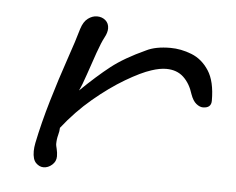

<svg xmlns="http://www.w3.org/2000/svg" viewBox="-35 -391 511 415"><g transform="rotate(5 220.0 -183.5)"><path d="M73 -16Q64 -16 56.5 -23.5Q49 -31 49 -49Q49 -53 49.5 -57.5Q50 -62 51 -67Q60 -111 74.5 -160Q89 -209 104 -252.5Q119 -296 126 -321Q131 -337 140.5 -344Q150 -351 160 -351Q171 -351 178.5 -344.5Q186 -338 186 -327Q186 -318 180 -307Q174 -296 165.5 -272Q157 -248 149 -224Q141 -200 135 -188Q170 -222 198 -244Q226 -266 272 -287Q292 -297 324 -297Q347 -297 370 -288Q393 -279 408 -256Q423 -233 423 -191Q423 -175 405 -175Q398 -175 390.5 -181Q383 -187 378 -201Q371 -224 356.5 -237.5Q342 -251 319 -251Q305 -251 287 -245Q265 -238 232 -218.5Q199 -199 164.5 -170Q130 -141 101 -104Q101 -97 98.5 -88Q96 -79 96 -68Q96 -66 98 -58Q100 -50 100 -42Q100 -31 91.5 -23.5Q83 -16 73 -16Z"/></g></svg>

Font: Grape Nuts
Style: Regular
Weight: 400
Designer: Robert E. Leuschke
Foundry: Robert E. Leuschke
Version: Version 1.010; ttfautohint (v1.8.3)